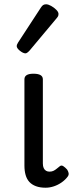

<svg xmlns="http://www.w3.org/2000/svg" viewBox="-20 -859 344 896"><path d="M193 17Q167 17 148 10Q129 3 117 -10Q105 -23 99.5 -42.5Q94 -62 94 -86V-489Q94 -502 104.5 -508.5Q115 -515 136 -515Q158 -515 169 -508.5Q180 -502 180 -489V-96Q180 -83 184 -74.5Q188 -66 195 -62Q202 -58 211 -58Q222 -58 230 -62Q238 -66 245 -72Q252 -78 260 -84Q267 -89 275.5 -83.5Q284 -78 293 -68Q298 -61 300 -52Q302 -43 296 -35Q285 -20 268 -8Q251 4 231.5 10.5Q212 17 193 17ZM99 -610Q88 -610 73 -622Q58 -634 58 -644Q58 -647 59 -650Q60 -653 64 -660L171 -824Q176 -832 181.5 -835.5Q187 -839 195 -839Q205 -839 218.5 -831.5Q232 -824 242.5 -813.5Q253 -803 253 -794Q253 -787 250.5 -782.5Q248 -778 241 -770L118 -623Q106 -610 99 -610Z"/></svg>

Font: Playwrite PT
Style: Regular
Weight: 400
Designer: Veronika Burian, José Scaglione
Foundry: TypeTogether
Version: Version 1.002